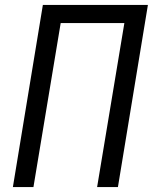

<svg xmlns="http://www.w3.org/2000/svg" viewBox="-20 -755 640 775"><path d="M32 0 153 -735H577L456 0H372L482 -662H225L115 0Z"/></svg>

Font: Iosevka SS04 Extended
Style: Italic
Weight: 400
Width: 7
Italic angle: -9°
Monospace: yes
Designer: Belleve Invis
Foundry: Belleve Invis
Version: Version 19.0.0; ttfautohint (v1.8.4)